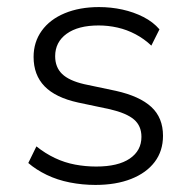

<svg xmlns="http://www.w3.org/2000/svg" viewBox="-20 -515 541 543"><path d="M250 8Q213 8 177.5 1Q142 -6 112 -20.5Q82 -35 60 -54L83 -101Q108 -81 135.5 -68Q163 -55 192.5 -49.5Q222 -44 252 -44Q314 -44 347 -66.5Q380 -89 380 -128Q380 -159 359 -177Q338 -195 291 -206L201 -225Q137 -239 106 -271Q75 -303 75 -354Q75 -396 98 -428Q121 -460 163 -477.5Q205 -495 260 -495Q294 -495 326 -488Q358 -481 385.5 -467Q413 -453 431 -432L408 -386Q388 -405 363.5 -418Q339 -431 312.5 -437Q286 -443 259 -443Q201 -443 168.5 -419.5Q136 -396 136 -356Q136 -325 155.5 -306Q175 -287 218 -277L308 -258Q375 -243 408 -212.5Q441 -182 441 -131Q441 -88 417.5 -57Q394 -26 351 -9Q308 8 250 8Z"/></svg>

Font: Nunito Sans 11pt Light
Style: Regular
Weight: 300
Version: Version 3.101;gftools[0.9.27]